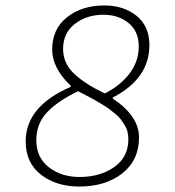

<svg xmlns="http://www.w3.org/2000/svg" viewBox="-20 -671 640 703"><path d="M270 12Q186 12 130 -31.5Q74 -75 74 -153Q74 -282 239 -353V-357Q171 -422 171 -489Q171 -565 225.5 -608Q280 -651 362 -651Q433 -651 480 -613Q527 -575 527 -506Q527 -383 393 -314V-310Q489 -246 489 -168Q489 -84 427.5 -36Q366 12 270 12ZM364 -329Q420 -357 454 -401.5Q488 -446 488 -501Q488 -556 451 -586.5Q414 -617 359 -617Q297 -617 254 -583.5Q211 -550 211 -492Q211 -439 252 -400.5Q293 -362 364 -329ZM271 -23Q347 -23 398.5 -59.5Q450 -96 450 -161Q450 -175 447 -188Q444 -201 436 -213.5Q428 -226 421.5 -235Q415 -244 400.5 -255.5Q386 -267 377.5 -273.5Q369 -280 350.5 -291Q332 -302 324 -306.5Q316 -311 294 -322.5Q272 -334 266 -337Q191 -301 152 -259.5Q113 -218 113 -158Q113 -94 159 -58.5Q205 -23 271 -23Z"/></svg>

Font: TypoPRO Source Code Pro
Style: Italic
Weight: 300
Italic angle: -11°
Monospace: yes
Designer: Paul D. Hunt, Teo Tuominen
Foundry: Adobe Systems Incorporated
Version: Version 1.030;PS 1.0;hotconv 1.0.84;makeotf.lib2.5.63406